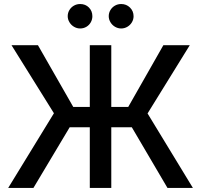

<svg xmlns="http://www.w3.org/2000/svg" viewBox="-20 -931 996 951"><path d="M531.2 -401.4H615.2L789.1 -707H919.9L710.9 -369.1L935.5 0H809.6L632.8 -300.8H531.2V0H424.8V-300.8H325.2L145.5 0H20.5L247.1 -370.1L37.1 -707H168L342.8 -401.4H424.8V-707H531.2ZM315.4 -850.6Q315.4 -867.2 323.7 -881.1Q332 -895 346.2 -903.1Q360.4 -911.1 377 -911.1Q403.3 -911.1 420.4 -893.8Q437.5 -876.5 437.5 -850.6Q437.5 -834.5 429.7 -820.6Q421.9 -806.6 408 -798.3Q394 -790 377 -790Q360.8 -790 346.7 -798.3Q332.5 -806.6 324 -820.8Q315.4 -835 315.4 -850.6ZM518.6 -850.6Q518.6 -867.2 526.9 -881.1Q535.2 -895 549.3 -903.1Q563.5 -911.1 580.1 -911.1Q606 -911.1 623.8 -893.6Q641.6 -876 641.6 -850.6Q641.6 -834.5 633.3 -820.6Q625 -806.6 610.8 -798.3Q596.7 -790 580.1 -790Q564 -790 549.8 -798.3Q535.6 -806.6 527.1 -820.8Q518.6 -835 518.6 -850.6Z"/></svg>

Font: Pretendard JP Medium
Style: Regular
Weight: 500
Designer: Base glyphs from Inter by Rasmus Andersson; Hangeul glyphs from Noto Sans CJK(Source Han Sans) by Jang Soo-young and Kan
Foundry: Kil Hyung-jin
Version: Version 1.309